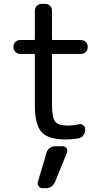

<svg xmlns="http://www.w3.org/2000/svg" viewBox="-20 -735 543 997"><path d="M221.7 57.6Q225.6 43 238.3 33.7Q251 24.4 265.6 24.4H306.6Q318.4 24.4 325.2 34.7Q332 44.9 328.1 56.6L265.6 210Q259.8 224.6 247.1 233.4Q234.4 242.2 218.8 242.2H201.2Q188.5 242.2 180.7 231.9Q172.9 221.7 176.8 209ZM253.9 -455.1Q250 -455.1 250 -451.2V-192.4Q250 -124 266.6 -103.5Q283.2 -83 333 -83Q360.4 -83 388.7 -89.8Q401.4 -92.8 411.6 -85.4Q421.9 -78.1 421.9 -66.4V-58.6Q421.9 -43.9 412.6 -31.7Q403.3 -19.5 387.7 -16.6Q353.5 -10.7 321.3 -10.7Q231.4 -10.7 196.3 -48.8Q161.1 -86.9 161.1 -185.5V-451.2Q161.1 -455.1 156.2 -455.1H84Q70.3 -455.1 60.1 -465.3Q49.8 -475.6 49.8 -490.2V-492.2Q49.8 -506.8 60.1 -517.1Q70.3 -527.3 84 -527.3H156.2Q161.1 -527.3 161.1 -531.2V-679.7Q161.1 -694.3 171.4 -704.6Q181.6 -714.8 195.3 -714.8H214.8Q229.5 -714.8 239.7 -704.6Q250 -694.3 250 -679.7V-531.2Q250 -527.3 253.9 -527.3H400.4Q415 -527.3 425.3 -517.1Q435.5 -506.8 435.5 -492.2V-490.2Q435.5 -475.6 425.3 -465.3Q415 -455.1 400.4 -455.1Z"/></svg>

Font: Gen Jyuu GothicL Regular
Style: Regular
Weight: 400
Designer: [Source Han Sans]
Ryoko NISHIZUKA  (kana & ideographs); Paul D. Hunt (Latin, Greek & Cyrillic); Wenlong ZHANG  (bopomofo
Version: Version 1.002.20150607